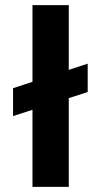

<svg xmlns="http://www.w3.org/2000/svg" viewBox="-20 -731 394 751"><path d="M31 -386 323 -482V-371L31 -277ZM107 0V-711H249V0Z"/></svg>

Font: Bricolage Grotesque 18pt
Style: Bold
Weight: 700
Designer: Mathieu Triay
Foundry: Atelier Triay
Version: Version 1.000;gftools[0.9.30]